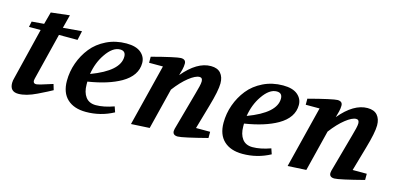

<svg xmlns="http://www.w3.org/2000/svg" viewBox="-58 -936 2669 1287"><g transform="rotate(15 1276.0 -292.0)"><path d="M43 -53Q43 -70 49 -90L136 -445H55L63 -484L148 -491L171 -576L300 -591L276 -498L406 -509L392 -445H263L182 -119Q180 -109 180 -106Q180 -86 200 -86Q216 -86 313 -118L325 -78Q299 -63 227 -28Q155 7 101 7Q43 7 43 -53Z M394 -162Q394 -226 415.5 -286.5Q437 -347 476.5 -396.5Q516 -446 578.5 -476.5Q641 -507 716 -507Q783 -507 817 -478.5Q851 -450 851 -407Q851 -319 754 -263Q668 -214 528 -192V-172Q528 -118 552 -86Q576 -54 623 -54Q678 -54 748 -79L761 -41Q672 7 570 7Q487 7 440.5 -36.5Q394 -80 394 -162ZM724 -417Q724 -457 685 -457Q634 -457 587 -388Q545 -327 532 -246Q724 -318 724 -417Z M884 7 991 -421H895V-463Q974 -484 1026.5 -495.5Q1079 -507 1093 -507Q1128 -507 1128 -477Q1128 -458 1123 -437L1111 -393Q1206 -507 1302 -507Q1348 -507 1370.5 -481Q1393 -455 1393 -411Q1393 -360 1360 -247L1312 -80H1410V-37Q1329 -16 1276.5 -4.5Q1224 7 1208 7Q1173 7 1173 -22Q1173 -33 1182 -62L1249 -304Q1257 -332 1262.5 -355Q1268 -378 1268 -391Q1268 -417 1247 -417Q1219 -417 1174 -381.5Q1129 -346 1083 -285L1012 0Z M1481 -162Q1481 -226 1502.5 -286.5Q1524 -347 1563.5 -396.5Q1603 -446 1665.5 -476.5Q1728 -507 1803 -507Q1870 -507 1904 -478.5Q1938 -450 1938 -407Q1938 -319 1841 -263Q1755 -214 1615 -192V-172Q1615 -118 1639 -86Q1663 -54 1710 -54Q1765 -54 1835 -79L1848 -41Q1759 7 1657 7Q1574 7 1527.5 -36.5Q1481 -80 1481 -162ZM1811 -417Q1811 -457 1772 -457Q1721 -457 1674 -388Q1632 -327 1619 -246Q1811 -318 1811 -417Z M1971 7 2078 -421H1982V-463Q2061 -484 2113.5 -495.5Q2166 -507 2180 -507Q2215 -507 2215 -477Q2215 -458 2210 -437L2198 -393Q2293 -507 2389 -507Q2435 -507 2457.5 -481Q2480 -455 2480 -411Q2480 -360 2447 -247L2399 -80H2497V-37Q2416 -16 2363.5 -4.5Q2311 7 2295 7Q2260 7 2260 -22Q2260 -33 2269 -62L2336 -304Q2344 -332 2349.5 -355Q2355 -378 2355 -391Q2355 -417 2334 -417Q2306 -417 2261 -381.5Q2216 -346 2170 -285L2099 0Z"/></g></svg>

Font: Volkhov
Style: Bold Italic
Weight: 700
Designer: Cyreal (www.cyreal.org)
Foundry: Cyreal (www.cyreal.org)
Version: Version 1.001